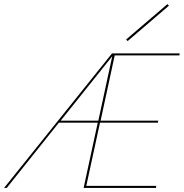

<svg xmlns="http://www.w3.org/2000/svg" viewBox="-49 -919 899 939"><path d="M575 -718 568 -726 770 -899 777 -891ZM512 -648 443 -329H725L723 -319H440L373 -10H715L714 0H360L429 -319H239L-16 0H-29L499 -658H830L828 -648ZM432 -329 500 -644 248 -329Z"/></svg>

Font: Ysabeau Infant Hairline
Style: Italic
Weight: 100
Italic angle: -12°
Designer: Christian Thalmann (Catharsis Fonts)
Version: Version 0.003